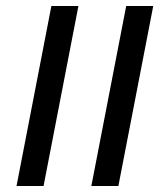

<svg xmlns="http://www.w3.org/2000/svg" viewBox="-20 -619 549 639"><path d="M151 -599H241L125 0H35ZM400 -599H490L374 0H284Z"/></svg>

Font: Libra Sans Modern
Style: Italic
Weight: 400
Italic angle: -12°
Foundry: Stefan Peev, Context Ltd
Version: Version 1.000